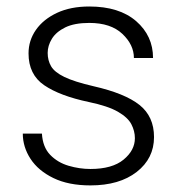

<svg xmlns="http://www.w3.org/2000/svg" viewBox="-20 -558 547 588"><path d="M393.1 -134.8Q393.1 -156.7 382.3 -177.5Q371.6 -198.2 341.1 -215.8Q310.5 -233.4 252 -245.6Q163.6 -264.2 115.5 -296.9Q67.4 -329.6 67.4 -394.5Q67.4 -434.1 90.1 -466.6Q112.8 -499 154.5 -518.6Q196.3 -538.1 253.4 -538.1Q345.2 -538.1 397 -493.2Q448.7 -448.2 448.7 -380.4H390.1Q390.1 -420.9 354.7 -454.3Q319.3 -487.8 253.4 -487.8Q208 -487.8 179.9 -474.1Q151.9 -460.4 138.9 -439.2Q126 -418 126 -396Q126 -373 136.5 -355Q147 -336.9 177.2 -322.3Q207.5 -307.6 266.6 -293.9Q362.8 -272 407.2 -236.6Q451.7 -201.2 451.7 -138.2Q451.7 -72.8 398.7 -31.5Q345.7 9.8 256.8 9.8Q189.9 9.8 143.6 -12.7Q97.2 -35.2 73.5 -71.5Q49.8 -107.9 49.8 -148.9H108.4Q110.8 -107.4 133.8 -83.7Q156.7 -60.1 190.2 -50.3Q223.6 -40.5 256.8 -40.5Q323.7 -40.5 358.4 -69.1Q393.1 -97.7 393.1 -134.8Z"/></svg>

Font: Vazirmatn FD ExtraLight
Style: Regular
Weight: 200
Designer: Saber Rastikerdar
Foundry: Saber Rastikerdar
Version: Version 33.003